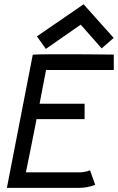

<svg xmlns="http://www.w3.org/2000/svg" viewBox="-20 -891 561 912"><path d="M377 -870.6 520 -710.9 462.9 -661.1 363.3 -773.9 197.8 -658.7 155.3 -718.3ZM135.7 -631.3Q163.6 -633.3 235.8 -633.3Q235.8 -633.3 283.7 -633.3H337.4Q378.4 -633.3 438.7 -632.6Q499 -631.8 512.7 -631.8H520.5V-558.6H198.7L168 -398.4H381.8V-325.2H153.3L150.9 -310.5Q139.6 -252.4 122.1 -166Q104.5 -79.6 103 -72.3H356.4Q368.7 -72.3 381.3 -74.7Q394 -77.1 400.9 -79.6L407.7 -82L432.1 -13.2Q395.5 1.5 351.6 1.5H12.7Z"/></svg>

Font: Fantasque Sans Mono
Style: Italic
Weight: 400
Italic angle: -11°
Monospace: yes
Designer: Jany Belluz
Version: Version 1.8.0 ; ttfautohint (v1.8.2)